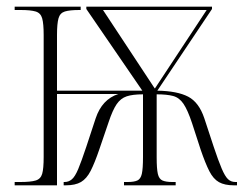

<svg xmlns="http://www.w3.org/2000/svg" viewBox="-20 -556 737 576"><path d="M24 0V-10H41Q72 -10 87 -14.5Q102 -19 106.5 -34.5Q111 -50 111 -85V-451Q111 -485 106.5 -501Q102 -517 87 -521.5Q72 -526 42 -526H24V-536H222V-526H218Q189 -526 174.5 -521.5Q160 -517 155.5 -501Q151 -485 151 -451V-284H407L239 -529V-536H616V-529L452 -284Q512 -283 544.5 -266Q577 -249 593 -201L621 -116Q635 -74 645 -50.5Q655 -27 664 -18.5Q673 -10 686 -10H691V0H682Q654 0 637 -9.5Q620 -19 608 -42.5Q596 -66 582 -107L556 -187Q543 -226 530.5 -244.5Q518 -263 499.5 -268Q481 -273 450 -273V-84Q450 -50 453.5 -34.5Q457 -19 467.5 -14.5Q478 -10 497 -10H507V0H352V-10H363Q382 -10 392 -14.5Q402 -19 405.5 -34.5Q409 -50 409 -85V-273Q378 -273 360 -267Q342 -261 330 -243.5Q318 -226 306 -190L278 -108Q264 -67 252 -43.5Q240 -20 223 -10Q206 0 177 0H171V-10H174Q186 -10 195.5 -18Q205 -26 214.5 -48.5Q224 -71 239 -116L267 -201Q286 -258 335 -274H151V0ZM444 -291H445L600 -526H289Z"/></svg>

Font: Noto Serif Display Condensed ExtraLight
Style: Regular
Weight: 200
Width: 3
Designer: Monotype Design Team
Foundry: Monotype Imaging Inc.
Version: Version 2.009